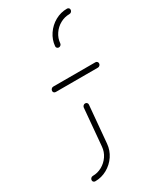

<svg xmlns="http://www.w3.org/2000/svg" viewBox="-174 -576 647 782"><g transform="rotate(-30 149.5 -185.5)"><path d="M154.1 -147.4Q159.3 -147.4 162.4 -143.9Q165.6 -140.4 165.2 -135.6L149.6 39.6Q147 69.3 130.4 94.1Q113.7 118.9 87.6 133.5Q61.5 148.1 31.9 148.1Q27 148.1 23.9 145.2Q20.7 142.2 20.7 137.4Q20.7 131.9 24.6 128Q28.5 124.1 33.7 124.1Q56.7 124.1 77 112.8Q97.4 101.5 110.6 82Q123.7 62.6 125.6 39.6L141.1 -135.6Q141.9 -140.7 145.6 -144.1Q149.3 -147.4 154.1 -147.4ZM63 -258.1Q63 -263.3 66.9 -267.4Q70.7 -271.5 75.9 -271.5H274.4Q278.9 -271.5 282 -268.3Q285.2 -265.2 285.2 -260.4Q285.2 -255.2 281.3 -251.3Q277.4 -247.4 272.2 -247.4H74.1Q69.3 -247.4 66.1 -250.4Q63 -253.3 63 -258.1ZM175.9 -398.1Q171.1 -398.1 167.8 -401.5Q164.4 -404.8 164.8 -410Q167.4 -439.6 184.3 -464.4Q201.1 -489.3 227.2 -503.9Q253.3 -518.5 283 -518.5Q287.8 -518.5 290.9 -515.6Q294.1 -512.6 294.1 -507.8Q294.1 -502.2 290.2 -498.3Q286.3 -494.4 280.7 -494.4Q257.8 -494.4 237.4 -483.1Q217 -471.9 203.9 -452.4Q190.7 -433 188.9 -410Q188.5 -405.2 184.8 -401.7Q181.1 -398.1 175.9 -398.1Z"/></g></svg>

Font: 26F Galaxy Sans Thin
Style: Italic
Weight: 100
Italic angle: -4.99998°
Designer: C₂₉H₂₅N₃O₅
Version: Version 1.200